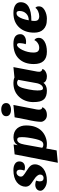

<svg xmlns="http://www.w3.org/2000/svg" viewBox="1056 -1842 970 3155"><g transform="rotate(-90 1541.5 -265.0)"><path d="M316 -351Q330 -388 330 -420Q330 -479 282 -479Q257 -479 236.5 -456.5Q216 -434 216 -406Q216 -386 232 -370Q255 -348 314 -312Q373 -276 395.5 -246.5Q418 -217 418 -176.5Q418 -136 398.5 -99Q379 -62 344 -36Q269 20 149 20Q84 20 34 -14Q-16 -47 -16 -86Q-16 -125 12.5 -148Q41 -171 83 -171Q125 -171 151 -155Q138 -122 138 -100Q138 -34 194 -34Q218 -34 234 -49Q250 -64 250 -90Q250 -141 164 -195Q94 -241 78 -259Q51 -291 51 -331Q51 -371 70 -409Q89 -447 124 -474Q197 -530 324 -530Q389 -530 427.5 -504Q466 -478 466 -434Q466 -390 439.5 -365Q413 -340 365 -340Q332 -340 316 -351Z M678 10 647 180 444 200 582 -510 745 -527 732 -458Q774 -529 861 -529Q959 -529 1011 -466Q1057 -409 1057 -322Q1057 -235 1034 -173Q1011 -111 969 -68.5Q927 -26 869.5 -3Q812 20 755 20Q698 20 678 10ZM690 -56Q711 -38 737 -38Q763 -38 778 -48Q793 -58 804 -78Q834 -132 858 -296Q865 -344 865 -391Q865 -438 854.5 -453Q844 -468 824 -468Q763 -468 743 -349Z M1357 -55Q1326 20 1227 20Q1176 20 1144 -15Q1117 -46 1117 -77Q1117 -158 1154 -316L1191 -510L1394 -530L1333 -214Q1316 -140 1316 -114Q1316 -57 1357 -55ZM1209 -649Q1209 -688 1241.5 -709Q1274 -730 1321 -730Q1368 -730 1396.5 -709Q1425 -688 1425 -649Q1425 -610 1393.5 -590Q1362 -570 1315 -570Q1268 -570 1238.5 -590Q1209 -610 1209 -649Z M1529 -438Q1615 -530 1757 -530Q1808 -530 1845 -513L2016 -530L1942 -140Q1939 -128 1939 -106Q1939 -84 1952.5 -70Q1966 -56 1986 -54Q1976 -20 1939.5 0Q1903 20 1862 20Q1821 20 1793.5 4.5Q1766 -11 1758 -37Q1742 -12 1708 4Q1674 20 1628.5 20Q1583 20 1546 8Q1509 -4 1485.5 -30Q1462 -56 1451.5 -97Q1441 -138 1441 -205Q1441 -272 1464 -333Q1487 -394 1529 -438ZM1666 -44Q1698 -44 1721.5 -74.5Q1745 -105 1754 -159L1807 -452Q1786 -470 1761.5 -470Q1737 -470 1722.5 -462Q1708 -454 1696.5 -436Q1685 -418 1675 -387.5Q1665 -357 1648.5 -275.5Q1632 -194 1632 -136Q1632 -78 1641 -61Q1650 -44 1666 -44Z M2557 -416Q2557 -374 2522 -348Q2487 -322 2430 -322Q2406 -322 2392 -329Q2403 -355 2406.5 -387.5Q2410 -420 2410 -429Q2410 -471 2381 -471Q2361 -471 2338.5 -446Q2316 -421 2297 -382Q2255 -292 2255 -201Q2255 -151 2274 -128.5Q2293 -106 2335 -106Q2393 -106 2439 -154Q2452 -169 2459 -186Q2497 -166 2497 -111Q2497 -55 2435 -18Q2371 20 2269 20Q2066 20 2066 -195Q2066 -352 2155 -442Q2241 -530 2399 -530Q2557 -530 2557 -416Z M2989 -169Q3014 -152 3014 -114.5Q3014 -77 2995 -53Q2976 -29 2945 -13Q2881 20 2812 20Q2743 20 2702.5 5Q2662 -10 2635 -38Q2582 -91 2582 -188Q2582 -339 2664 -431Q2752 -530 2905 -530Q3000 -530 3047 -490Q3082 -460 3082 -411Q3082 -235 2778 -235Q2774 -209 2774 -187Q2774 -141 2794.5 -123.5Q2815 -106 2853 -106Q2891 -106 2931.5 -123.5Q2972 -141 2989 -169ZM2785 -278Q2856 -278 2897 -322Q2938 -364 2938 -431Q2938 -454 2929.5 -466.5Q2921 -479 2904 -479Q2887 -479 2872.5 -472.5Q2858 -466 2843 -444Q2806 -394 2785 -278Z"/></g></svg>

Font: Sansita One
Style: Regular
Weight: 400
Designer: Pablo Cosgaya
Foundry: Omnibus-Type
Version: Version 1.001